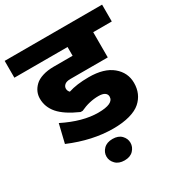

<svg xmlns="http://www.w3.org/2000/svg" viewBox="-215 -790 1067 1140"><g transform="rotate(-30 319.0 -220.0)"><path d="M307.1 214.4Q267.9 214.4 246 192.1Q224 169.9 224 141.1Q224 112.2 245.7 90Q267.4 67.7 306.9 67.7Q346.3 67.7 367.5 89.7Q388.8 111.7 388.8 140.5Q388.8 169.4 367.5 191.9Q346.3 214.4 307.1 214.4ZM343.3 17.2Q201.2 17.2 48 -47.5L78.4 -173.4Q207.3 -109.2 312.9 -109.2Q418.6 -109.2 418.6 -158.7Q418.6 -175.4 404.4 -185Q390.3 -194.6 362 -194.6Q299.8 -194.6 237.6 -165.3H223.5Q133 -205.3 93.3 -251Q53.6 -296.8 53.6 -354.4Q53.6 -402.9 91 -438.8Q109.7 -457 143.1 -467.6Q176.4 -478.3 220.4 -478.3H349.3V-538.4H-15.2V-653.7H652.7V-538.4H525.3V-365.5H269Q242.2 -365.5 229.5 -354.7Q216.9 -343.8 216.9 -328.6Q216.9 -313.4 228.5 -301.8Q284.6 -320.5 368.6 -320.5Q472.7 -320.5 528.8 -274Q584.9 -227.5 584.9 -156.7Q584.9 -80.9 531.9 -33.9Q504.6 -9.6 456.5 3.8Q408.5 17.2 343.3 17.2Z"/></g></svg>

Font: Khula ExtraBold
Style: Regular
Weight: 800
Designer: Erin McLaughlin, Steve Matteson
Version: Version 1.002;PS 1.0;hotconv 1.0.72;makeotf.lib2.5.5900; ttf